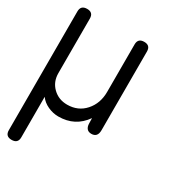

<svg xmlns="http://www.w3.org/2000/svg" viewBox="-191 -662 908 1004"><g transform="rotate(30 263.5 -159.5)"><path d="M-1 199.2V-518.1Q-1 -555.2 37.1 -555.2Q74.2 -555.2 74.2 -518.1V-189Q74.2 -136.7 109.1 -102.8Q144 -68.8 195.8 -68.8Q261.7 -68.8 303 -115.5Q344.2 -162.1 344.2 -231V-518.1Q344.2 -555.2 381.8 -555.2Q418.9 -555.2 418.9 -518.1V-43Q418.9 0 381.8 0Q364.3 0 355.2 -10.3Q346.2 -20.5 345.2 -38.1Q344.2 -51.3 344.2 -73.2Q287.6 7.8 187 7.8Q154.3 7.8 123 -6.6Q91.8 -21 74.2 -45.9V199.2Q74.2 235.8 36.1 235.8Q-1 235.8 -1 199.2Z"/></g></svg>

Font: BPreplay
Style: Regular
Weight: 400
Designer: Magenta/George Triantafyllakos
Foundry: Magenta/George Triantafyllakos
Version: Version 1.00